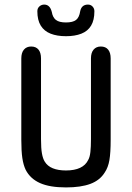

<svg xmlns="http://www.w3.org/2000/svg" viewBox="-20 -808 576 838"><path d="M463 -198V-553Q463 -578 452 -591.5Q441 -605 420 -605Q400 -605 388.5 -591.5Q377 -578 377 -553V-201Q377 -167 374.5 -144.5Q372 -122 365 -110Q354 -87 329.5 -75.5Q305 -64 268 -64Q234 -64 210.5 -73.5Q187 -83 175 -103Q167 -116 163 -138.5Q159 -161 159 -201V-553Q159 -578 148 -591.5Q137 -605 116 -605Q96 -605 84.5 -591.5Q73 -578 73 -553V-198Q73 -148 77.5 -118Q82 -88 92 -67Q112 -28 154.5 -9Q197 10 268 10Q333 10 374.5 -5.5Q416 -21 437 -55Q452 -77 457.5 -109Q463 -141 463 -198ZM330 -759Q326 -732 312 -721Q298 -710 268 -710Q238 -710 224 -721Q210 -732 206 -756Q198 -788 173 -788Q161 -788 152 -780Q143 -772 143 -759Q143 -720 158 -696Q173 -672 201 -661Q229 -650 268 -650Q307 -650 335 -661Q363 -672 377.5 -696Q392 -720 392 -759Q392 -771 384 -779.5Q376 -788 364 -788Q336 -788 330 -759Z"/></svg>

Font: Beiruti Medium
Style: Regular
Weight: 500
Designer: Arlette Boutros
Foundry: Boutros
Version: Version 1.41